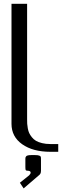

<svg xmlns="http://www.w3.org/2000/svg" viewBox="-20 -812 394 1027"><path d="M199.2 38.6V101.1Q199.2 111.3 196 116.9Q192.9 122.6 185.5 127.9L106.4 195.8L86.4 165.5L135.7 126Q144 117.7 144 111.3Q144 101.1 126 101.1Q118.7 101.1 117.2 96.9Q115.7 92.8 115.7 80.1V38.6Q115.7 33.2 116.2 30.8Q116.7 28.3 119.4 24.7Q122.1 21 128.9 19.3Q135.7 17.6 147 17.6H168Q183.1 17.6 189.9 20.3Q196.8 22.9 198 26.6Q199.2 30.3 199.2 38.6ZM125 -791.5V-172.9Q125 -159.7 125.5 -149.9Q126 -140.1 128.7 -125.5Q131.3 -110.8 136.2 -100.3Q141.1 -89.8 150.4 -78.1Q159.7 -66.4 172.4 -58.8Q185.1 -51.3 205.1 -46.4Q225.1 -41.5 250 -41.5H291.5V0H250Q156.2 0 98.9 -40.3Q41.5 -80.6 41.5 -149.9V-791.5Z"/></svg>

Font: Gputeks
Style: Regular
Weight: 500
Version: Version 0.9